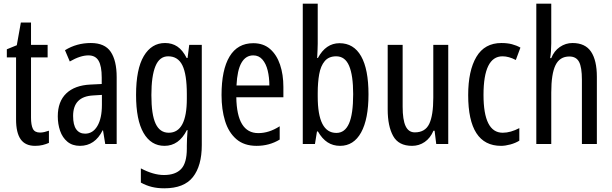

<svg xmlns="http://www.w3.org/2000/svg" viewBox="-20 -780 3316 1040"><path d="M197 -62Q209 -62 221 -65Q233 -68 245 -72V-6Q229 1 211 5.5Q193 10 170 10Q117 10 92 -25.5Q67 -61 67 -133V-469H17V-513L71 -535L93 -658H148V-537H238V-469H148V-143Q148 -103 158 -82.5Q168 -62 197 -62Z M472 -547Q548 -547 580 -499Q612 -451 612 -362V0H550L538 -74H536Q494 10 413 10Q372 10 345 -12.5Q318 -35 305.5 -71.5Q293 -108 293 -150Q293 -230 339 -274Q385 -318 470 -322L531 -325V-360Q531 -422 514 -451Q497 -480 459 -480Q415 -480 358 -447L332 -508Q395 -547 472 -547ZM484 -263Q376 -257 376 -152Q376 -103 393 -79.5Q410 -56 441 -56Q483 -56 507.5 -97.5Q532 -139 532 -212V-266Z M874 -547Q912 -547 940.5 -528Q969 -509 991 -466H996L1005 -537H1073V6Q1073 118 1025 179Q977 240 870 240Q833 240 802.5 232.5Q772 225 743 209V132Q811 168 868 168Q930 168 961 135.5Q992 103 992 25V9Q992 -8 993 -29.5Q994 -51 996 -75H992Q949 10 871 10Q798 10 757.5 -60Q717 -130 717 -266Q717 -406 759 -476.5Q801 -547 874 -547ZM891 -475Q844 -475 822 -421.5Q800 -368 800 -265Q800 -159 823 -110Q846 -61 894 -61Q992 -61 992 -245V-270Q992 -377 968 -426Q944 -475 891 -475Z M1352 -546Q1407 -546 1443 -514.5Q1479 -483 1497 -429.5Q1515 -376 1515 -309V-253H1260Q1263 -59 1379 -59Q1408 -59 1436.5 -68Q1465 -77 1495 -96V-24Q1439 10 1370 10Q1302 10 1260 -26.5Q1218 -63 1199 -125Q1180 -187 1180 -265Q1180 -402 1223.5 -474Q1267 -546 1352 -546ZM1352 -480Q1311 -480 1288 -440Q1265 -400 1261 -317H1439Q1439 -361 1430 -398Q1421 -435 1401.5 -457.5Q1382 -480 1352 -480Z M1701 -543Q1701 -527 1700 -508Q1699 -489 1698 -466H1702Q1745 -546 1819 -546Q1896 -546 1936 -475.5Q1976 -405 1976 -269Q1976 -135 1936 -62.5Q1896 10 1822 10Q1784 10 1754.5 -9Q1725 -28 1702 -68H1697L1686 0H1620V-760H1701ZM1801 -475Q1761 -475 1739 -449Q1717 -423 1709 -378Q1701 -333 1701 -276V-257Q1701 -60 1802 -60Q1848 -60 1870.5 -111Q1893 -162 1893 -270Q1893 -372 1871 -423.5Q1849 -475 1801 -475Z M2408 -537V0H2343L2334 -72H2328Q2311 -32 2280.5 -11Q2250 10 2212 10Q2139 10 2109.5 -43.5Q2080 -97 2080 -187V-537H2161V-202Q2161 -131 2177 -97Q2193 -63 2227 -63Q2283 -63 2305 -109Q2327 -155 2327 -251V-537Z M2694 10Q2516 10 2516 -265Q2516 -397 2560.5 -472Q2605 -547 2696 -547Q2728 -547 2753 -540.5Q2778 -534 2799 -522L2774 -455Q2736 -475 2702 -475Q2599 -475 2599 -266Q2599 -61 2703 -61Q2725 -61 2747.5 -67.5Q2770 -74 2793 -86V-18Q2772 -5 2744.5 2.5Q2717 10 2694 10Z M2966 -545Q2966 -501 2960 -465H2966Q2981 -504 3012.5 -525.5Q3044 -547 3081 -547Q3150 -547 3181.5 -500Q3213 -453 3213 -364V0H3132V-348Q3132 -416 3116.5 -445Q3101 -474 3064 -474Q3012 -474 2989 -427Q2966 -380 2966 -279V0H2885V-760H2966Z"/></svg>

Font: Noto Sans Thai ExtCond
Style: Regular
Weight: 400
Width: 2
Designer: Monotype Design Team
Foundry: Monotype Imaging Inc.
Version: Version 2.002; ttfautohint (v1.8.4.7-5d5b)